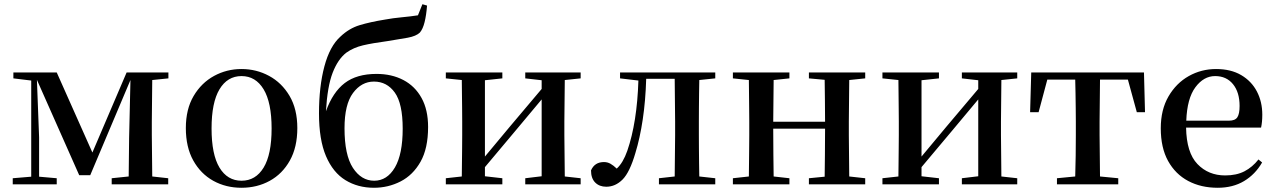

<svg xmlns="http://www.w3.org/2000/svg" viewBox="-20 -868 6004 904"><path d="M127 0H40V-28.8L127 -36.1V-488.8L43 -499V-526.9H247.1L415 -149.9L576.2 -526.9H772.9V-499L696.8 -491.2L694.8 -295.9V-231.9L696.8 -37.1L772 -28.8V0H505.9V-28.8L585.9 -37.1L587.9 -219.2L594.2 -491.2L404.8 -43H353L153.8 -492.2L164.1 -221.2V-36.1L247.1 -28.8V0Z M1117.2 16.1Q1043.5 16.1 984.1 -16.8Q924.8 -49.8 889.9 -112.5Q855 -175.3 855 -265.1Q855 -354 891.6 -416Q928.2 -478 987.8 -510.5Q1047.4 -543 1117.2 -543Q1187 -543 1246.8 -510.7Q1306.6 -478.5 1343.3 -416.5Q1379.9 -354.5 1379.9 -265.1Q1379.9 -174.8 1344.7 -112.1Q1309.6 -49.3 1250 -16.6Q1190.4 16.1 1117.2 16.1ZM1117.2 -17.1Q1183.6 -17.1 1221.2 -78.9Q1258.8 -140.6 1258.8 -263.2Q1258.8 -385.3 1221.2 -447.5Q1183.6 -509.8 1117.2 -509.8Q1050.8 -509.8 1013.4 -447.5Q976.1 -385.3 976.1 -263.2Q976.1 -140.6 1013.4 -78.9Q1050.8 -17.1 1117.2 -17.1Z M1741.7 -17.1Q1802.7 -17.1 1839.4 -79.6Q1876 -142.1 1876 -262.2Q1876 -380.4 1838.9 -432.1Q1801.8 -483.9 1740.7 -483.9Q1682.1 -483.9 1642.1 -430.2Q1602.1 -376.5 1602.1 -264.2Q1602.1 -138.2 1641.6 -77.6Q1681.2 -17.1 1741.7 -17.1ZM1740.7 16.1Q1665 16.1 1606.4 -19.8Q1547.9 -55.7 1514.9 -132.8Q1481.9 -210 1481.9 -334Q1481.9 -460 1507.3 -555.4Q1532.7 -650.9 1583 -695.8Q1623.5 -734.4 1673.3 -749.5Q1723.1 -764.6 1793 -775.9Q1829.6 -782.7 1871.3 -786.6Q1913.1 -790.5 1947.8 -795.9L1968.8 -848.1L1990.7 -841.8Q1987.3 -796.9 1979.2 -764.2Q1971.2 -731.4 1957 -714.8Q1939.5 -697.8 1899.7 -690.4Q1859.9 -683.1 1806.6 -674.8Q1733.4 -665 1689 -654.5Q1644.5 -644 1610.8 -620.1Q1571.3 -589.8 1546.4 -525.9Q1521.5 -461.9 1514.6 -344.2Q1546.9 -434.1 1603.3 -477.1Q1659.7 -520 1752.9 -520Q1824.2 -520 1879.2 -491.2Q1934.1 -462.4 1964.8 -406.7Q1995.6 -351.1 1995.6 -270Q1995.6 -169.4 1960 -106.4Q1924.3 -43.5 1866 -13.7Q1807.6 16.1 1740.7 16.1Z M2453.1 -499V-526.9H2713.9V-499L2639.2 -491.2L2637.2 -295.9V-231.9L2639.2 -37.1L2713.9 -28.8V0H2453.1V-28.8L2530.3 -38.1V-399.9L2408.2 -253.9L2263.2 -81.1V-38.1L2345.2 -28.8V0H2079.1V-28.8L2154.3 -37.1Q2154.8 -64.9 2155 -99.9Q2155.3 -134.8 2155.8 -169.7Q2156.2 -204.6 2156.2 -231.9V-295.9Q2156.2 -323.7 2155.8 -358.4Q2155.3 -393.1 2155 -428Q2154.8 -462.9 2154.3 -491.2L2079.1 -499V-526.9H2345.2V-499L2263.2 -490.2V-130.9L2379.9 -271L2530.3 -449.2V-490.2Z M3155.8 0H3082.5V-28.8L3156.7 -37.1L3158.7 -231.9V-295.9L3156.7 -497.1H3022.5Q3019.5 -394 3006.3 -305.9Q2993.2 -217.8 2971.7 -147.9Q2945.3 -57.1 2911.4 -22.9Q2877.4 11.2 2834.5 11.2Q2802.2 11.2 2782.5 -8.5Q2762.7 -28.3 2762.7 -65.9Q2779.8 -105 2823.7 -105Q2840.3 -105 2854.5 -96.9Q2868.7 -88.9 2883.8 -74.2Q2913.6 -101.1 2933.6 -158.2Q2979.5 -291.5 2985.8 -488.8L2899.4 -499V-526.9H3347.7V-499L3272.5 -491.2Q3272 -462.9 3271.5 -428Q3271 -393.1 3270.8 -358.4Q3270.5 -323.7 3270.5 -295.9V-231.9Q3270.5 -204.6 3270.8 -169.7Q3271 -134.8 3271.5 -99.9Q3272 -64.9 3272.5 -37.1L3347.7 -28.8V0Z M3788.6 -499V-526.9H4053.7V-499L3978.5 -491.2L3976.6 -295.9V-231.9L3978.5 -37.1L4053.7 -28.8V0H3788.6V-28.8L3862.8 -36.1Q3863.3 -78.6 3864 -139.6Q3864.7 -200.7 3864.7 -262.2H3620.6Q3620.6 -201.2 3621.3 -140.1Q3622.1 -79.1 3622.6 -37.1L3696.8 -28.8V0H3430.7V-28.8L3505.9 -37.1Q3506.3 -64.9 3506.6 -99.9Q3506.8 -134.8 3507.3 -169.7Q3507.8 -204.6 3507.8 -231.9V-295.9Q3507.8 -323.7 3507.3 -358.4Q3506.8 -393.1 3506.6 -428Q3506.3 -462.9 3505.9 -491.2L3430.7 -499V-526.9H3696.8V-499L3622.6 -491.2L3620.6 -294.9H3864.7Q3864.7 -340.8 3864 -395.8Q3863.3 -450.7 3862.8 -492.2Z M4508.8 -499V-526.9H4769.5V-499L4694.8 -491.2L4692.9 -295.9V-231.9L4694.8 -37.1L4769.5 -28.8V0H4508.8V-28.8L4585.9 -38.1V-399.9L4463.9 -253.9L4318.8 -81.1V-38.1L4400.9 -28.8V0H4134.8V-28.8L4210 -37.1Q4210.4 -64.9 4210.7 -99.9Q4210.9 -134.8 4211.4 -169.7Q4211.9 -204.6 4211.9 -231.9V-295.9Q4211.9 -323.7 4211.4 -358.4Q4210.9 -393.1 4210.7 -428Q4210.4 -462.9 4210 -491.2L4134.8 -499V-526.9H4400.9V-499L4318.8 -490.2V-130.9L4435.5 -271L4585.9 -449.2V-490.2Z M5041.5 0H4956.5V-28.8L5042.5 -37.1Q5043.9 -79.6 5044.7 -135.3Q5045.4 -190.9 5045.4 -231.9V-295.9Q5045.4 -323.7 5044.9 -358.9Q5044.4 -394 5043.9 -429.4Q5043.5 -464.8 5042.5 -493.2H4911.1L4870.1 -339.8H4830.1L4835.4 -526.9H5366.2L5371.1 -339.8H5332.5L5290.5 -493.2H5159.2L5157.2 -295.9V-231.9L5159.2 -37.1L5245.1 -28.8V0Z M5713.4 16.1Q5634.8 16.1 5574.5 -15.9Q5514.2 -47.9 5479.7 -110.1Q5445.3 -172.4 5445.3 -264.2Q5445.3 -351.6 5481.7 -414.1Q5518.1 -476.6 5577.1 -509.8Q5636.2 -543 5705.6 -543Q5775.4 -543 5824 -514.4Q5872.6 -485.8 5897.9 -437.3Q5923.3 -388.7 5923.3 -328.1Q5923.3 -292.5 5917.5 -267.1H5564.5Q5566.4 -149.4 5617.9 -95.7Q5669.4 -42 5748.5 -42Q5801.8 -42 5839.4 -61.5Q5877 -81.1 5905.3 -117.2L5922.4 -103Q5890.1 -46.9 5837.4 -15.4Q5784.7 16.1 5713.4 16.1ZM5565.4 -299.8H5766.1Q5795.4 -299.8 5805.9 -315.9Q5816.4 -332 5816.4 -369.1Q5816.4 -433.6 5785.4 -471.7Q5754.4 -509.8 5701.2 -509.8Q5647.5 -509.8 5608.4 -457.3Q5569.3 -404.8 5565.4 -299.8Z"/></svg>

Font: Source Han Serif TW SemiBold
Style: Regular
Weight: 600
Designer: Ryoko NISHIZUKA Ë•øÂ°öÊ∂ºÂ≠ê (kana & ideographs); Frank Grie√ühammer (Latin, Greek & Cyrillic); Wenlong ZHANG Âº†ÊñáÈæô 
Foundry: Adobe
Version: Version 2.003;hotconv 1.1.1;makeotfexe 2.6.0